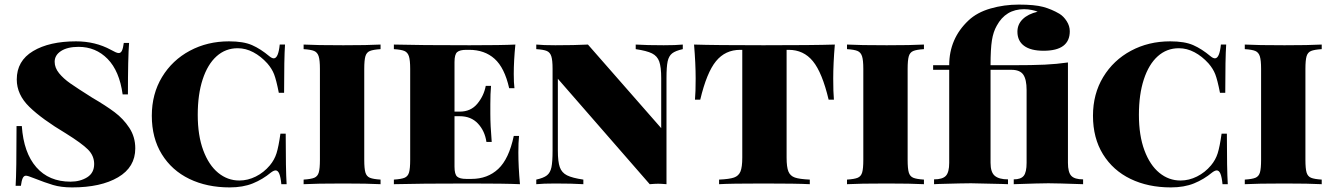

<svg xmlns="http://www.w3.org/2000/svg" viewBox="-20 -802 5804 836"><path d="M463 -585Q474 -579 482.5 -575Q491 -571 497 -571Q506 -571 511 -581.5Q516 -592 519 -615H542Q537 -550 537 -391H514Q500 -493 448.5 -545.5Q397 -598 322 -598Q274 -598 246 -580Q218 -562 218 -533Q218 -507 237 -483.5Q256 -460 286 -439Q316 -418 381 -377Q441 -342 479 -313.5Q517 -285 543 -245.5Q569 -206 569 -156Q569 -74 494 -30Q419 14 294 14Q246 14 211 3.5Q176 -7 128 -26Q101 -37 93 -37Q84 -37 79 -26.5Q74 -16 71 7H48Q52 -53 52 -253H75Q83 -137 138 -74Q193 -11 287 -11Q329 -11 359.5 -30Q390 -49 390 -88Q390 -124 363 -151Q336 -178 267 -221Q163 -283 108 -336.5Q53 -390 53 -456Q53 -537 124 -579.5Q195 -622 311 -622Q395 -622 463 -585Z M1153 -557Q1164 -548 1172 -548Q1192 -548 1198 -608H1221Q1217 -548 1217 -398H1194Q1183 -454 1173.5 -478.5Q1164 -503 1144 -526Q1116 -557 1083 -574.5Q1050 -592 1015 -592Q962 -592 923 -557Q884 -522 862.5 -456.5Q841 -391 841 -302Q841 -212 865 -147.5Q889 -83 930 -49.5Q971 -16 1022 -16Q1059 -16 1094 -33.5Q1129 -51 1155 -82Q1175 -106 1184 -134.5Q1193 -163 1201 -220H1224Q1224 -63 1228 0H1205Q1202 -31 1196 -45.5Q1190 -60 1180 -60Q1172 -60 1160 -51Q1124 -21 1081 -3.5Q1038 14 980 14Q881 14 804.5 -23Q728 -60 684.5 -130.5Q641 -201 641 -298Q641 -393 685.5 -466.5Q730 -540 806.5 -581Q883 -622 977 -622Q1040 -622 1077.5 -605.5Q1115 -589 1153 -557Z M1637 -588Q1605 -586 1590.5 -580Q1576 -574 1571 -557Q1566 -540 1566 -502V-106Q1566 -68 1571 -51Q1576 -34 1590.5 -28Q1605 -22 1637 -20V0Q1582 -3 1475 -3Q1356 -3 1302 0V-20Q1334 -22 1348.5 -28Q1363 -34 1368 -51Q1373 -68 1373 -106V-502Q1373 -540 1367.5 -557Q1362 -574 1348 -580Q1334 -586 1302 -588V-608Q1356 -605 1475 -605Q1581 -605 1637 -608Z M2244 0Q2179 -3 2025 -3Q1805 -3 1695 0V-20Q1727 -22 1741.5 -28Q1756 -34 1761 -51Q1766 -68 1766 -106V-502Q1766 -540 1760.5 -557Q1755 -574 1741 -580Q1727 -586 1695 -588V-608Q1805 -605 2025 -605Q2165 -605 2224 -608Q2217 -537 2217 -480Q2217 -441 2220 -418H2197Q2177 -507 2133.5 -546Q2090 -585 2023 -585H2010Q1982 -585 1970.5 -575Q1959 -565 1959 -532V-316H1982Q2030 -316 2058.5 -350.5Q2087 -385 2095 -428H2118Q2115 -394 2115 -348V-306Q2115 -257 2121 -184H2098Q2091 -232 2061 -264Q2031 -296 1982 -296H1959V-76Q1959 -43 1970.5 -33Q1982 -23 2010 -23H2033Q2103 -23 2149.5 -66.5Q2196 -110 2217 -210H2240Q2237 -182 2237 -138Q2237 -77 2244 0Z M2953 -588Q2921 -581 2906.5 -569.5Q2892 -558 2887 -534.5Q2882 -511 2882 -462V0Q2858 -2 2846 -2Q2833 -2 2809 0L2409 -459V-146Q2409 -98 2417.5 -74Q2426 -50 2449 -38.5Q2472 -27 2520 -20V0Q2471 -3 2398 -3Q2345 -3 2315 0V-20Q2347 -27 2361.5 -38.5Q2376 -50 2381 -73.5Q2386 -97 2386 -146V-502Q2386 -540 2380.5 -557Q2375 -574 2361 -580Q2347 -586 2315 -588V-608Q2345 -605 2398 -605Q2480 -605 2540 -608L2859 -244V-462Q2859 -510 2850.5 -534Q2842 -558 2819 -569.5Q2796 -581 2748 -588V-608Q2797 -605 2870 -605Q2923 -605 2953 -608Z M3608 -460Q3608 -400 3611 -368H3588Q3560 -486 3519.5 -535.5Q3479 -585 3414 -585H3405V-116Q3405 -74 3413 -55Q3421 -36 3441 -29Q3461 -22 3506 -20V0Q3450 -3 3304 -3Q3159 -3 3111 0V-20Q3156 -22 3176 -29Q3196 -36 3204 -55Q3212 -74 3212 -116V-585H3203Q3138 -585 3097.5 -535.5Q3057 -486 3029 -368H3006Q3009 -400 3009 -460Q3009 -525 3002 -608Q3091 -605 3304 -605Q3523 -605 3615 -608Q3608 -525 3608 -460Z M4003 -588Q3971 -586 3956.5 -580Q3942 -574 3937 -557Q3932 -540 3932 -502V-106Q3932 -68 3937 -51Q3942 -34 3956.5 -28Q3971 -22 4003 -20V0Q3948 -3 3841 -3Q3722 -3 3668 0V-20Q3700 -22 3714.5 -28Q3729 -34 3734 -51Q3739 -68 3739 -106V-502Q3739 -540 3733.5 -557Q3728 -574 3714 -580Q3700 -586 3668 -588V-608Q3722 -605 3841 -605Q3947 -605 4003 -608Z M4593 -742Q4611 -731 4624.5 -710Q4638 -689 4638 -666Q4638 -581 4524 -581Q4468 -581 4439 -602.5Q4410 -624 4410 -664Q4410 -696 4433 -718.5Q4456 -741 4498 -751Q4490 -755 4473 -758.5Q4456 -762 4439 -762Q4359 -762 4320 -690Q4305 -664 4299 -626.5Q4293 -589 4293 -518H4384Q4477 -518 4529 -520.5Q4581 -523 4630 -530V-93Q4630 -52 4644.5 -36.5Q4659 -21 4696 -21V0Q4580 -4 4545 -4Q4510 -4 4394 0V-21Q4425 -21 4437.5 -36.5Q4450 -52 4450 -93V-410Q4450 -456 4435.5 -477Q4421 -498 4384 -498H4293V-93Q4293 -52 4311.5 -36.5Q4330 -21 4369 -21V0L4342 -1Q4237 -4 4208 -4Q4174 -4 4069 -1Q4061 0 4047 0V-21Q4084 -21 4098.5 -36.5Q4113 -52 4113 -93V-498H4043V-518H4113Q4113 -634 4197 -713Q4234 -748 4293 -765Q4352 -782 4416 -782Q4485 -782 4522 -772Q4559 -762 4593 -742Z M5251 -557Q5262 -548 5270 -548Q5290 -548 5296 -608H5319Q5315 -548 5315 -398H5292Q5281 -454 5271.5 -478.5Q5262 -503 5242 -526Q5214 -557 5181 -574.5Q5148 -592 5113 -592Q5060 -592 5021 -557Q4982 -522 4960.5 -456.5Q4939 -391 4939 -302Q4939 -212 4963 -147.5Q4987 -83 5028 -49.5Q5069 -16 5120 -16Q5157 -16 5192 -33.5Q5227 -51 5253 -82Q5273 -106 5282 -134.5Q5291 -163 5299 -220H5322Q5322 -63 5326 0H5303Q5300 -31 5294 -45.5Q5288 -60 5278 -60Q5270 -60 5258 -51Q5222 -21 5179 -3.5Q5136 14 5078 14Q4979 14 4902.5 -23Q4826 -60 4782.5 -130.5Q4739 -201 4739 -298Q4739 -393 4783.5 -466.5Q4828 -540 4904.5 -581Q4981 -622 5075 -622Q5138 -622 5175.5 -605.5Q5213 -589 5251 -557Z M5735 -588Q5703 -586 5688.5 -580Q5674 -574 5669 -557Q5664 -540 5664 -502V-106Q5664 -68 5669 -51Q5674 -34 5688.5 -28Q5703 -22 5735 -20V0Q5680 -3 5573 -3Q5454 -3 5400 0V-20Q5432 -22 5446.5 -28Q5461 -34 5466 -51Q5471 -68 5471 -106V-502Q5471 -540 5465.5 -557Q5460 -574 5446 -580Q5432 -586 5400 -588V-608Q5454 -605 5573 -605Q5679 -605 5735 -608Z"/></svg>

Font: Playfair Display SC Black
Style: Regular
Weight: 900
Designer: Claus Eggers Sørensen
Foundry: Claus Eggers Sørensen
Version: Version 1.200; ttfautohint (v1.6)